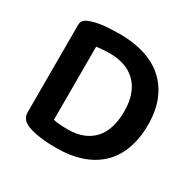

<svg xmlns="http://www.w3.org/2000/svg" viewBox="-142 -771 943 934"><g transform="rotate(30 329.5 -303.5)"><path d="M283 -515Q260 -515 241.5 -513.5Q223 -512 206 -510V-99Q223 -95 244.5 -93.5Q266 -92 287 -92Q380 -92 431 -146Q482 -200 482 -306Q482 -360 467 -399.5Q452 -439 425.5 -464.5Q399 -490 362.5 -502.5Q326 -515 283 -515ZM287 14Q270 14 250 13.5Q230 13 208.5 10.5Q187 8 165.5 4Q144 0 125 -7Q77 -25 77 -67V-557Q77 -575 87 -585Q97 -595 115 -601Q152 -614 195.5 -617.5Q239 -621 278 -621Q353 -621 415.5 -601.5Q478 -582 522 -543Q566 -504 590.5 -445Q615 -386 615 -307Q615 -226 591.5 -165.5Q568 -105 525 -65.5Q482 -26 421.5 -6Q361 14 287 14Z"/></g></svg>

Font: Baloo 2 Latin SemiBold
Style: Regular
Weight: 400
Designer: Sarang Kulkarni and Ek Type
Foundry: Ek Type
Version: Version 1.001